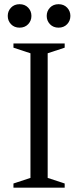

<svg xmlns="http://www.w3.org/2000/svg" viewBox="-20 -872 363 892"><path d="M280.5 -19.5V0H42.5V-19.5L121.5 -45.5V-624.5L42.5 -650.5V-670H280.5V-650.5L201.5 -624.5V-45.5ZM71 -743.5Q46.5 -743.5 31.2 -759.5Q16 -775.5 16 -798Q16 -820.5 31.2 -836.5Q46.5 -852.5 71 -852.5Q95.5 -852.5 110.8 -836.5Q126 -820.5 126 -798Q126 -775.5 110.8 -759.5Q95.5 -743.5 71 -743.5ZM252 -743.5Q227.5 -743.5 212.2 -759.5Q197 -775.5 197 -798Q197 -820.5 212.2 -836.5Q227.5 -852.5 252 -852.5Q276.5 -852.5 291.8 -836.5Q307 -820.5 307 -798Q307 -775.5 291.8 -759.5Q276.5 -743.5 252 -743.5Z"/></svg>

Font: Newsreader 16pt
Style: Regular
Weight: 400
Designer: Hugues Gentile
Foundry: Production Type
Version: Version 1.003